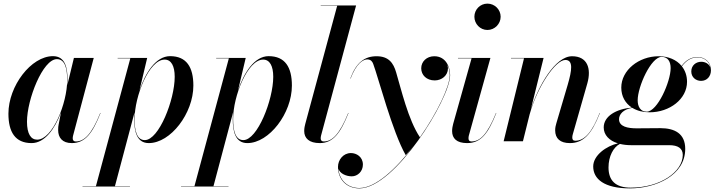

<svg xmlns="http://www.w3.org/2000/svg" viewBox="-20 -780 3948 1060"><path d="M353 -337C353 -405 340.5 -470 272.5 -470C152 -470 26.5 -305.5 26.5 -152.5C26.5 -51.5 63.5 10 154.5 10C227.5 10 283 -69.5 316.5 -158.5V-158L303.5 -91.5C302 -84.5 301 -75 301 -62.5C301 -20 324 10 376.5 10C449.5 10 490.5 -43.5 535 -156L533.5 -156.5C485.5 -36 443.5 1 398.5 1C386.5 1 381.5 -6 381.5 -16C381.5 -20.5 382 -26 383.5 -31.5L497.5 -460H388L351.5 -309.5C352.5 -319 353 -328.5 353 -337ZM351 -338C351 -210.5 270.5 -9 185 -9C150.5 -9 129 -41 129 -108C129 -231.5 216.5 -453.5 294 -453.5C338.5 -453.5 351 -403 351 -338Z M721 -123C721 -55.5 734.5 10 801.5 10C922 10 1047.5 -154.5 1047.5 -307.5C1047.5 -409 1010 -470 919 -470C840.5 -470 782 -377.5 750 -280.5L750.5 -282.5L792.5 -460H629.5V-458H699.5L509.5 248H435.5V250H697.5V248H614.5L723 -160.5C721.5 -147 721 -134.5 721 -123ZM723 -122.5C723 -249.5 803 -451 889 -451C925.5 -451 944.5 -415.5 944.5 -356C944.5 -228.5 857 -6.5 779.5 -6.5C736 -6.5 723 -57 723 -122.5Z M1265 -123C1265 -55.5 1278.5 10 1345.5 10C1466 10 1591.5 -154.5 1591.5 -307.5C1591.5 -409 1554 -470 1463 -470C1384.5 -470 1326 -377.5 1294 -280.5L1294.5 -282.5L1336.5 -460H1173.5V-458H1243.5L1053.5 248H979.5V250H1241.5V248H1158.5L1267 -160.5C1265.5 -147 1265 -134.5 1265 -123ZM1267 -122.5C1267 -249.5 1347 -451 1433 -451C1469.5 -451 1488.5 -415.5 1488.5 -356C1488.5 -228.5 1401 -6.5 1323.5 -6.5C1280 -6.5 1267 -57 1267 -122.5Z M1904 -156 1902.5 -156.5C1854 -36 1812.5 1 1767.5 1C1755 1 1750.5 -6 1750.5 -16C1750.5 -20 1751 -26 1752.5 -31.5L1946 -750H1750.5V-748H1841.5L1665.5 -96.5C1663 -87 1659.5 -73 1659.5 -56.5C1659.5 -16.5 1687 10 1745.5 10C1818 10 1859 -43.5 1904 -156Z M1964 260C2160 260 2465 -235 2465 -365C2465 -408.5 2442.5 -469.5 2377.5 -469.5C2335.5 -469.5 2305.5 -440 2305.5 -403C2305.5 -365.5 2335 -336 2380 -336C2419 -336 2453 -363.5 2453 -402C2453 -411 2450.5 -421 2445.5 -429.5C2458 -410 2463 -385.5 2463 -364.5C2463 -302.5 2393 -156.5 2298.5 -22C2233.5 -118 2194 -290.5 2167 -380.5C2152 -432.5 2125.5 -469.5 2059 -469.5C1994.5 -469.5 1947 -436.5 1914 -346.5L1915.5 -346C1947 -430 1985 -452 2007 -452C2029.5 -452 2036.5 -437.5 2040.5 -427C2068 -354.5 2147 -49.5 2220 76.5C2238 56.5 2251.5 40.5 2264 25C2167.5 152 2053.5 258 1964 258C1898 258 1853 213.5 1848.5 151.5C1856 178.5 1892 193.5 1922 193.5C1954.5 193.5 1983.5 166.5 1983.5 128.5C1983.5 85.5 1947.5 65 1917.5 65C1874.5 65 1846 103 1846 141C1846 209.5 1892 260 1964 260Z M2599 -687.5C2599 -648.5 2630.5 -614.5 2671 -614.5C2711.5 -614.5 2744 -648.5 2744 -687.5C2744 -727 2711.5 -760 2671 -760C2630.5 -760 2599 -727 2599 -687.5ZM2720 -156 2718.5 -156.5C2669.5 -35.5 2629.5 1 2582.5 1C2570.5 1 2566.5 -6.5 2566.5 -16.5C2566.5 -21 2567 -26.5 2568.5 -32L2687.5 -460H2508.5V-458H2583.5L2482 -96.5C2479 -85.5 2476 -70.5 2476 -56.5C2476 -16 2501 10 2559 10C2635.5 10 2675 -43.5 2720 -156Z M2873 -458 2760.5 0H2867L2904 -148.5C2947 -302.5 3046.5 -449 3101 -449C3146.5 -449 3137 -390.5 3114.5 -313L3051.5 -99.5C3048 -88.5 3045 -75 3045 -60.5C3045 -15 3073 10 3126 10C3199.5 10 3246 -38 3292 -156L3290.5 -156.5C3249 -50 3207 -3 3156 -3C3143.5 -3 3139.5 -10 3139.5 -21C3139.5 -26 3140.5 -33.5 3142.5 -39.5L3222.5 -319.5C3246 -402.5 3222.5 -469.5 3138.5 -469.5C3044.5 -469.5 2952.5 -305.5 2911 -177.5L2981 -460H2801V-458Z M3566.5 -160C3677 -160 3773 -233 3773 -328.5C3773 -362 3762.5 -391 3744.5 -414C3770 -447.5 3796.5 -463 3831.5 -463C3867 -463 3896 -442 3902 -406.5C3895 -427.5 3873.5 -439 3851.5 -439C3822.5 -439 3796.5 -419 3796.5 -385.5C3796.5 -353.5 3821.5 -333.5 3850.5 -333.5C3884 -333.5 3905 -359.5 3905 -392C3905 -437.5 3872 -465 3831.5 -465C3795.5 -465 3768 -449 3743 -416C3715 -450 3670 -469.5 3616.5 -469.5C3506.5 -469.5 3410 -392 3410 -296.5C3410 -247.5 3432.5 -209.5 3468.5 -186C3382 -178.5 3313 -138.5 3313 -76.5C3313 -35 3343 -3.5 3391.5 11.5C3328.5 25.5 3255 77 3255 139C3255 208 3315.5 260 3457.5 260C3601 260 3763 188 3763 42C3763 -43 3704.5 -72.5 3625.5 -72.5C3597 -72.5 3529.5 -71.5 3494.5 -71.5C3446.5 -71.5 3397.5 -80.5 3397.5 -122C3397.5 -148 3420.5 -177 3471 -184.5C3497 -168.5 3530 -160 3566.5 -160ZM3550.5 -163.5C3516 -163.5 3500.5 -191 3500.5 -226.5C3500.5 -301.5 3574 -466 3633 -466C3667.5 -466 3682.5 -439.5 3682.5 -404C3682.5 -329 3609.5 -163.5 3550.5 -163.5ZM3339.5 144.5C3339.5 83.5 3366 32.5 3402.5 14.5C3421 19 3441.5 21.5 3464 21.5H3674.5C3723 21.5 3749.5 39 3749.5 75.5C3749.5 168 3626 256 3462 256C3377.5 256 3339.5 216 3339.5 144.5Z"/></svg>

Font: Bodoni* 96pt Medium
Style: Italic
Weight: 500
Italic angle: -13°
Version: Version 2.3